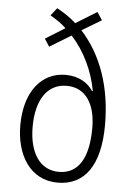

<svg xmlns="http://www.w3.org/2000/svg" viewBox="-54 -894 579 851"><g transform="rotate(5 235.0 -468.0)"><path d="M166 -853 139 -819C163 -805 189 -788 210 -768L123 -714L145 -680L240 -738C299 -674 339 -589 355 -501L352 -500C330 -534 290 -562 229 -562C123 -562 48 -473 48 -322C48 -190 112 -83 235 -83C355 -83 422 -177 422 -356C422 -523 374 -663 281 -765L368 -817L345 -852L251 -794C226 -817 197 -836 166 -853ZM238 -514C326 -514 367 -439 367 -338C367 -206 324 -131 236 -131C148 -131 103 -210 103 -320C103 -442 153 -514 238 -514Z"/></g></svg>

Font: Noto Sans Telugu UI Condensed Light
Style: Regular
Weight: 300
Width: 3
Designer: Jelle Bosma - Monotype Design Team
Foundry: Monotype Imaging Inc.
Version: Version 2.005